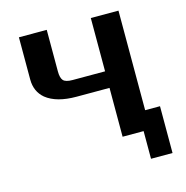

<svg xmlns="http://www.w3.org/2000/svg" viewBox="-122 -809 1050 1086"><g transform="rotate(-15 403.5 -266.5)"><path d="M85 -448V-695H248V-452Q248 -414 261.5 -398.5Q275 -383 316 -383H506V-695H668V-112H755V162H629V0H506V-286H313Q196 -286 135 -335Q85 -377 85 -448Z"/></g></svg>

Font: Coval
Style: Black
Weight: 1000
Foundry: Context Ltd
Version: Version 001.000